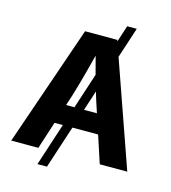

<svg xmlns="http://www.w3.org/2000/svg" viewBox="-130 -923 995 1120"><g transform="rotate(15 367.5 -363.0)"><path d="M556.2 -819.3 258.3 92.8H200.7L498.5 -819.3ZM17.6 0 268.6 -727.5H462.9L718.3 0H552.2L436.5 -352.1Q415 -420.4 393.3 -499Q371.6 -577.6 347.2 -672.9H382.3Q357.9 -577.6 336.9 -498.5Q315.9 -419.4 295.4 -352.1L181.2 0ZM175.3 -165.5V-283.2H560.5V-165.5Z"/></g></svg>

Font: Inter 20pt
Style: Bold
Weight: 700
Version: Version 4.001;git-66647c0bb